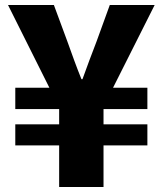

<svg xmlns="http://www.w3.org/2000/svg" viewBox="-20 -746 649 766"><path d="M216 0H393V-166H568V-250H393V-311H568V-396H431L597 -726H418L365 -580C346 -531 327 -480 309 -430H305C285 -479 267 -530 249 -580L195 -726H12L177 -396H41V-311H216V-250H41V-166H216Z"/></svg>

Font: ChiuKong Gothic MN Heavy
Style: Regular
Weight: 900
Designer: Ryoko NISHIZUKA 西塚涼子 (kana, bopomofo & ideographs); Paul D. Hunt (Latin, Greek & Cyrillic); Sandoll Communications 산돌커뮤니
Foundry: Adobe
Version: Version 1.300